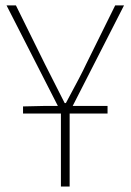

<svg xmlns="http://www.w3.org/2000/svg" viewBox="-20 -680 476 700"><path d="M202.1 0V-266.1H64V-292L147.9 -293.9H190.9L3.9 -660.2H38.1L144 -445.8Q203.1 -328.1 215.8 -304.2H220.2Q277.8 -410.6 293.9 -445.8L399.9 -660.2H432.1L245.1 -293.9H372.1V-266.1H233.9V0Z"/></svg>

Font: Source Sans 3 ExtraLight
Style: Regular
Weight: 200
Designer: Paul D. Hunt
Foundry: Adobe
Version: Version 3.052;hotconv 1.1.0;makeotfexe 2.6.0